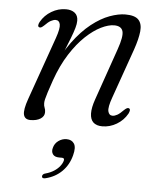

<svg xmlns="http://www.w3.org/2000/svg" viewBox="-51 -507 669 797"><g transform="rotate(5 283.0 -108.5)"><path d="M87 -378Q82.5 -380 82.8 -385.8Q83 -391.5 87.5 -400Q103.5 -428.5 131.8 -445.2Q160 -462 192 -462Q215 -462 228.8 -451Q242.5 -440 242.5 -418.5Q242.5 -405.5 237.5 -388Q232.5 -370.5 222.2 -343.8Q212 -317 195.2 -276Q178.5 -235 154 -175L156.5 -201Q186.5 -274.5 223.5 -324.5Q260.5 -374.5 299.2 -405Q338 -435.5 374.5 -448.8Q411 -462 439.5 -462Q479.5 -462 494.8 -445.2Q510 -428.5 506.8 -397Q503.5 -365.5 488 -320.5L415 -113.5Q400 -72 404 -55.2Q408 -38.5 422.5 -38.5Q431.5 -38.5 442.2 -44.5Q453 -50.5 468 -66Q475 -72.5 479.8 -74.8Q484.5 -77 488.5 -75Q493 -72.5 492.5 -66.8Q492 -61 488 -53Q472 -24.5 443.8 -7.8Q415.5 9 384 9Q359.5 9 346.5 -3.2Q333.5 -15.5 333 -40Q332.5 -64.5 345 -100L420 -315.5Q439.5 -371 433 -392Q426.5 -413 397 -413Q373.5 -413 342.8 -398Q312 -383 279.2 -352.2Q246.5 -321.5 216.2 -274.2Q186 -227 163.5 -163.5Q152 -130.5 146 -111.5Q140 -92.5 137.8 -82.8Q135.5 -73 135.5 -66Q135.5 -54.5 139 -47Q142.5 -39.5 142.5 -28.5Q142.5 -11.5 126.5 -1.2Q110.5 9 84.5 9Q61 9 56.2 -11Q51.5 -31 68 -77.5L160.5 -339.5Q175 -381 171.5 -397.5Q168 -414 153 -414Q144.5 -414 133.5 -408.2Q122.5 -402.5 107.5 -387Q100.5 -380.5 95.8 -378.2Q91 -376 87 -378ZM217.5 153.5Q198 153.5 190.5 142.5Q183 131.5 187.5 116Q192 97.5 207.5 86.2Q223 75 241.5 75Q263 75 273 90.5Q283 106 274 139.5Q263.5 180 236.2 207Q209 234 169 244Q161.5 246 157.5 244.5Q153.5 243 153 238Q153 233.5 156.2 229.8Q159.5 226 166.5 224.5Q186.5 219 201.2 209.5Q216 200 225.2 188.2Q234.5 176.5 237.5 165Q240.5 153.5 228.5 153.5Z"/></g></svg>

Font: Fraunces Light
Style: Italic
Weight: 300
Italic angle: -16°
Version: Version 1.000;[b76b70a41]